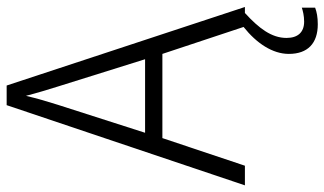

<svg xmlns="http://www.w3.org/2000/svg" viewBox="-219 -537 975 577"><g transform="rotate(-90 268.5 -248.5)"><path d="M443 125C443 80 472 42 518 0H536L300 -716H241L0 0H59L142 -248H395L476 -4C427 35 395 83 395 132C395 189 427 219 484 219C505 219 521 216 534 211V171C525 174 510 178 492 178C460 178 443 159 443 125ZM297 -562 379 -300H158L242 -562C251 -590 261 -624 269 -658C277 -627 289 -587 297 -562Z"/></g></svg>

Font: Noto Sans Khmer SemiCondensed Light
Style: Regular
Weight: 300
Width: 4
Designer: Danh Hong and the Monotype Design Team
Foundry: Monotype Imaging Inc.
Version: Version 2.004